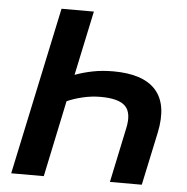

<svg xmlns="http://www.w3.org/2000/svg" viewBox="-51 -760 788 810"><g transform="rotate(5 342.5 -355.0)"><path d="M164 0H26L177 -710H314L256 -437Q291 -450 331 -458Q371 -466 418 -466Q545 -466 598.5 -405.5Q652 -345 627 -225L579 0H444L493 -232Q507 -297 479 -325.5Q451 -354 374 -354Q336 -354 298 -345Q260 -336 232 -323Z"/></g></svg>

Font: Raleway
Style: Bold Italic
Weight: 700
Italic angle: -12°
Designer: Matt McInerney, Pablo Impallari, Rodrigo Fuenzalida
Foundry: Matt McInerney, Pablo Impallari, Rodrigo Fuenzalida
Version: Version 4.101;RELEASE